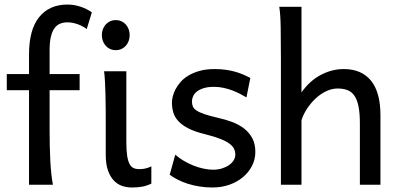

<svg xmlns="http://www.w3.org/2000/svg" viewBox="-20 -811 1756 843"><path d="M9.8 -485.8H107.4V-571.3Q107.4 -681.2 152.1 -736.1Q196.8 -791 275.9 -791Q304.7 -791 332.5 -782Q360.4 -772.9 383.3 -756.8L360.8 -683.6Q342.3 -697.3 319.8 -705.1Q297.4 -712.9 275.9 -712.9Q256.8 -712.9 242.2 -706.3Q227.5 -699.7 217.8 -685.1Q208 -670.4 202.9 -647.2Q197.8 -624 197.8 -590.8V-485.8H329.6V-415H197.8V-241.2Q197.8 -205.6 198.5 -170.7Q199.2 -135.7 200.9 -104.2Q202.6 -72.8 205.6 -45.9Q208.5 -19 212.4 0H107.4V-415H9.8Z M427.2 -656.7Q427.2 -670.4 431.6 -682.4Q436 -694.3 444.1 -703.4Q452.1 -712.4 463.4 -717.5Q474.6 -722.7 488.3 -722.7Q502 -722.7 513.2 -717.5Q524.4 -712.4 532.5 -703.4Q540.5 -694.3 544.9 -682.4Q549.3 -670.4 549.3 -656.7Q549.3 -643.1 544.9 -631.1Q540.5 -619.1 532.5 -610.1Q524.4 -601.1 513.2 -595.9Q502 -590.8 488.3 -590.8Q474.6 -590.8 463.4 -595.9Q452.1 -601.1 444.1 -610.1Q436 -619.1 431.6 -631.1Q427.2 -643.1 427.2 -656.7ZM590.8 -68.4Q605 -68.4 617.7 -71Q630.4 -73.7 644.5 -80.6V-4.9Q624.5 4.9 604.7 8.5Q585 12.2 559.1 12.2Q537.6 12.2 517.1 5.6Q496.6 -1 480.5 -17.6Q464.4 -34.2 454.3 -61.8Q444.3 -89.4 444.3 -131.8V-258.8Q444.3 -294.4 444.1 -329.1Q443.8 -363.8 443.1 -394.8Q442.4 -425.8 440.9 -452.4Q439.5 -479 437 -498H534.7V-188Q534.7 -150.4 538.3 -127Q542 -103.5 549.1 -90.6Q556.2 -77.6 566.7 -73Q577.1 -68.4 590.8 -68.4Z M922.9 -507.8Q949.2 -507.8 972.4 -504.4Q995.6 -501 1014.9 -495.4Q1034.2 -489.7 1050.3 -482.7Q1066.4 -475.6 1079.1 -468.8L1062 -383.3Q1049.8 -390.6 1034.4 -398.7Q1019 -406.7 1001.2 -413.6Q983.4 -420.4 962.6 -425Q941.9 -429.7 919.4 -429.7Q892.6 -429.7 874 -423.8Q855.5 -418 844.2 -408.9Q833 -399.9 827.9 -388.4Q822.8 -377 822.8 -366.2Q822.8 -353.5 826.7 -343.8Q830.6 -334 843 -325.7Q855.5 -317.4 878.4 -309.6Q901.4 -301.8 939.9 -293Q973.1 -285.6 1002.4 -274.2Q1031.7 -262.7 1053.7 -245.1Q1075.7 -227.5 1088.4 -202.9Q1101.1 -178.2 1101.1 -144Q1101.1 -110.8 1086.4 -82.5Q1071.8 -54.2 1046.4 -33Q1021 -11.7 986.8 0.2Q952.6 12.2 913.1 12.2Q883.3 12.2 855.7 7.8Q828.1 3.4 804 -4.4Q779.8 -12.2 759.8 -22.5Q739.7 -32.7 725.1 -43.9L749.5 -131.8Q766.1 -117.2 786.9 -105Q807.6 -92.8 829.6 -84Q851.6 -75.2 873.8 -70.6Q896 -65.9 915.5 -65.9Q937 -65.9 954.8 -71.5Q972.7 -77.1 985.6 -86.2Q998.5 -95.2 1005.9 -107.2Q1013.2 -119.1 1013.2 -131.8Q1013.2 -145.5 1007.6 -157.5Q1002 -169.4 987.1 -180.4Q972.2 -191.4 946 -201.7Q919.9 -211.9 878.9 -222.2Q834.5 -232.9 806.4 -247.6Q778.3 -262.2 762.5 -279.8Q746.6 -297.4 740.7 -317.9Q734.9 -338.4 734.9 -361.3Q734.9 -372.6 738.5 -387.7Q742.2 -402.8 750.7 -419.2Q759.3 -435.5 773.2 -451.4Q787.1 -467.3 808.1 -479.7Q829.1 -492.2 857.4 -500Q885.7 -507.8 922.9 -507.8Z M1489.3 -507.8Q1567.4 -507.8 1608.9 -456.8Q1650.4 -405.8 1650.4 -305.2V0H1560.1V-268.6Q1560.1 -314.5 1554 -344.2Q1547.9 -374 1535.6 -391.4Q1523.4 -408.7 1505.1 -415.5Q1486.8 -422.4 1462.4 -422.4Q1436 -422.4 1410.9 -409.9Q1385.7 -397.5 1364.7 -377.7Q1343.8 -357.9 1327.6 -333Q1311.5 -308.1 1303.7 -283.2V0H1213.4V-551.8Q1213.4 -630.9 1212.4 -690.2Q1211.4 -749.5 1206.1 -781.2H1303.7V-405.3Q1339.8 -456.5 1388.7 -482.2Q1437.5 -507.8 1489.3 -507.8Z"/></svg>

Font: Andika DR AuSIL
Style: Regular
Weight: 400
Designer: Annie Olsen & Victor Gaultney
Foundry: SIL International
Version: Version 0.003